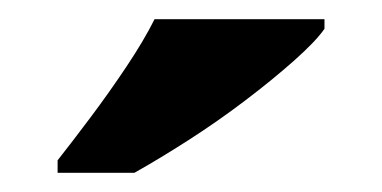

<svg xmlns="http://www.w3.org/2000/svg" viewBox="-20 -786 398 200"><path d="M40 -619Q55 -638 74.5 -664Q94 -690 112 -717Q130 -744 141 -766H318V-756Q309 -743 286.5 -723Q264 -703 235 -681Q206 -659 175.5 -639.5Q145 -620 120 -606H40Z"/></svg>

Font: Noto Serif Tamil ExtraBold
Style: Regular
Weight: 800
Designer: Indian Type Foundry, Tom Grace, and the Monotype Design Team
Foundry: Monotype Imaging Inc.
Version: Version 2.004; ttfautohint (v1.8.4.7-5d5b)